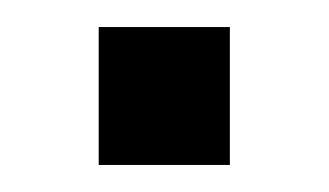

<svg xmlns="http://www.w3.org/2000/svg" viewBox="-20 -364 243 142"><path d="M53 -344H150V-242H53Z"/></svg>

Font: Questrial
Style: Regular
Weight: 400
Designer: Joe Prince
Foundry: Joe Prince
Version: Version 1.002